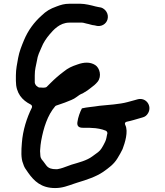

<svg xmlns="http://www.w3.org/2000/svg" viewBox="-20 -760 858 997"><path d="M160.5 -332V-368C160.5 -401.8 166.7 -415.7 171.6 -443.9C175.4 -472.2 186.1 -492.1 195.4 -513.7C205.2 -538.9 221.4 -562.2 236.5 -580.1C256.6 -603.9 289.9 -642.5 340 -642.5H406C413.8 -642.5 421.4 -638.8 430.1 -637.3C445 -634.8 456 -629.3 469.8 -628.5C470.6 -628.4 472 -628.2 473 -627.9C505 -617.2 532 -635.3 538.4 -659.7C546.1 -688.7 527.3 -713.6 505.2 -720.8C494.2 -722.8 482.8 -724.7 474.7 -726.9C454.2 -732.5 421.1 -740.5 398 -740.5H340C314.9 -740.5 296.6 -735.2 273.4 -726.3C239.3 -713.9 220.8 -703 195.5 -678.8C156.9 -644.1 125.9 -602.7 104.5 -551.2C91.3 -519.4 80.8 -493.5 74.3 -459.8C69 -428.2 62.5 -402.3 62.5 -368L62.5 -340C62.5 -275.9 94.8 -239.6 139.6 -217.2C145.2 -214.4 148.4 -206.8 145.2 -200.4C119.8 -149.7 98.2 -83.7 93.5 -17C90.3 21.3 88.5 62.3 99.5 88.1C99.6 88.4 99.8 89 100 89.4C106 109.5 110.9 115 126.2 136.8C157.4 180.9 194.7 216.5 266 216.5C304.8 216.5 331.7 204.9 364 194.1L382.2 188.1C431.2 173.4 477.9 157.7 513.9 133.7C545.2 111.8 571.6 92.7 590.2 61.6L604.2 37.8C609.3 28.9 613 21.8 616.5 14.2C628.6 -17.5 647.4 -77.2 630.8 -110.4C623.2 -125.7 638.4 -128 639.7 -128.3C660.4 -132.2 688.6 -141.2 705.6 -146L719.8 -150.1C732.9 -153.4 742 -160.3 749.2 -172.8C770.6 -209.9 738.4 -256.6 693.4 -244L679.4 -240C670 -237.3 657.4 -233.9 642.3 -229.9C601.6 -218.6 540.6 -215.1 495.7 -210.6C465.3 -205.3 432 -203.8 405.4 -197.3C395.7 -179.2 385.3 -151.2 381.9 -125.8C379.2 -106 388.1 -96.5 410 -96.5L442 -96.5C447.2 -96.5 451.6 -96.2 457.8 -95.5C479.9 -95.3 509.5 -89.8 528.9 -81.5C533.1 -79.7 537.5 -74.8 537.5 -69C537.5 -65.1 537.3 -65.8 536.1 -61.7C534.1 -51.7 531.9 -35.8 526.2 -24.4L519.1 -10.2C512 2.5 504.2 19 489.4 30.1C479.4 37.2 469.6 44.4 459.5 52C430.3 74 388.4 84 351.9 94.9L330.3 102.7C316.2 107.9 298.7 115.1 279.1 118.3C278.6 118.4 277.7 118.5 277 118.5H269C250.6 118.5 231.9 115.1 219.9 98.3C217.7 95.7 212.4 88.4 205.8 79.2C200.8 72.1 190.3 64.8 189.5 46.9C189.1 43.7 188.5 36.9 188.5 31C188.1 27.9 187.7 22.7 188.6 16.4L190.6 -7.1C191.3 -14.4 192.3 -21.5 193.7 -28.3C206.2 -96.7 226.7 -161.7 266.5 -208.1C267.8 -209.6 269.5 -210.9 271.4 -211.6C288.2 -218.3 301.9 -221.1 317.2 -227.5C342.2 -238 360.7 -242.9 378.3 -256.8C388.2 -264.6 396 -270 409.8 -275.4C416.2 -278.9 426.3 -285 433.7 -290.1L449.6 -302.1C464.8 -313.1 476.4 -322.6 487.2 -335.8C509.4 -364.3 497.8 -407.5 474.3 -422.4C447.7 -439.2 415.7 -437.4 382.1 -425.2C351.8 -415.1 333.8 -406.8 310.7 -388.1C285.4 -369.1 265.3 -351.6 241.8 -328.2L222.8 -309.2C217.1 -303.4 201.7 -304.6 191.4 -305.5H185C182.3 -305.5 178.6 -306.8 176.2 -309.2C175.7 -309.7 171.5 -311.9 167.2 -316.2C164.7 -318.6 160.5 -327.5 160.5 -332Z"/></svg>

Font: Smoothie
Style: Light
Weight: 400
Foundry: Cannot Into Space Fonts
Version: Version 0.8